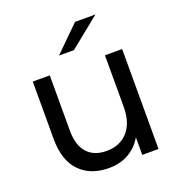

<svg xmlns="http://www.w3.org/2000/svg" viewBox="-146 -937 983 1061"><g transform="rotate(-20 346.0 -406.5)"><path d="M266.7 -673.3 413.3 -817.8H533.3L354.4 -673.3ZM606.7 0H511.1V-103.3Q481.1 -51.1 430.6 -22.8Q380 5.6 315.6 5.6Q206.7 5.6 143.9 -59.4Q81.1 -124.4 81.1 -250V-587.8H181.1V-263.3Q181.1 -176.7 221.1 -132.2Q261.1 -87.8 334.4 -87.8Q413.3 -87.8 459.4 -139.4Q505.6 -191.1 505.6 -284.4V-587.8H606.7Z"/></g></svg>

Font: Paperlogy 5 Medium
Style: Regular
Weight: 500
Designer: redesigned by Lee Juim, glyphs from Gmarket Sans & Montserrat
Foundry: PT&
Version: Version 1.001